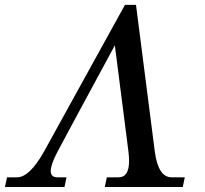

<svg xmlns="http://www.w3.org/2000/svg" viewBox="-80 -752 824 772"><path d="M381.8 -569.8Q178.7 -194.3 151.4 -142.3Q124 -90.3 124 -64.5Q124 -39.1 150.4 -39.1H187.5L179.2 0H-60.1L-51.8 -39.1H-11.2Q38.6 -39.1 96.7 -142.1L422.4 -732.4H466.8L542.5 -142.1Q556.2 -39.1 609.9 -39.1H663.1L654.8 0H341.3L349.6 -39.1H397Q439 -39.1 439 -105Q439 -121.6 436.5 -142.1Z"/></svg>

Font: Munson
Style: Italic
Weight: 400
Italic angle: -12°
Designer: Paul James MIller
Foundry: High-Logic / Made with FontCreator
Version: Version 2.10;May 5, 2019;FontCreator 11.5.0.2430 64-bit